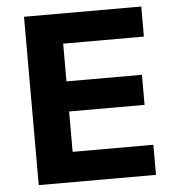

<svg xmlns="http://www.w3.org/2000/svg" viewBox="-51 -753 733 801"><g transform="rotate(-5 315.5 -352.5)"><path d="M79 0V-705H570V-579H232V-421H548V-295H232V-126H570V0Z"/></g></svg>

Font: Nunito Sans 10pt ExtraBold
Style: Regular
Weight: 800
Designer: Vernon Adams
Foundry: Vernon Adams
Version: Version 3.101;gftools[0.9.27]